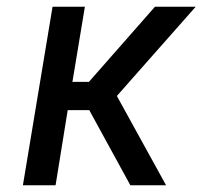

<svg xmlns="http://www.w3.org/2000/svg" viewBox="-20 -550 640 570"><path d="M48 0 136 -530H232L195 -307H244L440 -530H561L386 -332L327 -265L473 0H367L245 -223H181L145 0Z"/></svg>

Font: Iosevka Curly Medium Extended
Style: Italic
Weight: 500
Width: 7
Italic angle: -9°
Monospace: yes
Designer: Belleve Invis
Foundry: Belleve Invis
Version: Version 11.1.0; ttfautohint (v1.8.3)